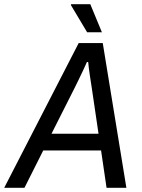

<svg xmlns="http://www.w3.org/2000/svg" viewBox="-55 -890 675 910"><path d="M-35 0 318 -686H432L544 0H450L424 -177H150L61 0ZM189 -256H412L380 -473Q378 -486 375.5 -502Q373 -518 370.5 -535Q368 -552 366 -567.5Q364 -583 363 -596H357Q349 -578 338 -554.5Q327 -531 316 -508.5Q305 -486 298 -472ZM358 -737 281 -866 282 -870H373L428 -737Z"/></svg>

Font: Archivo SemiCondensed
Style: Italic
Weight: 400
Width: 4
Italic angle: -10°
Designer: Hector Gatti
Foundry: Omnibus-Type
Version: Version 2.001